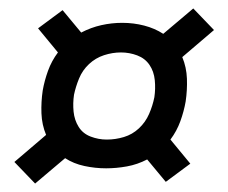

<svg xmlns="http://www.w3.org/2000/svg" viewBox="-20 -567 540 454"><path d="M63 -133 14 -184 89 -248Q79 -272 78 -299Q77 -326 81 -353Q85 -376 93.5 -399.5Q102 -423 117 -443L70 -500L128 -543L172 -490Q195 -502 219.5 -507.5Q244 -513 269 -513Q296 -513 321 -506.5Q346 -500 366 -487L437 -547L486 -496L411 -432Q421 -408 422 -381Q423 -354 419 -327Q415 -304 406.5 -280.5Q398 -257 383 -237L430 -180L372 -137L328 -190Q305 -178 280 -173.5Q255 -169 231 -169Q205 -169 179.5 -174.5Q154 -180 134 -193ZM233 -237Q253 -237 273 -243Q293 -249 308.5 -263.5Q324 -278 332.5 -297.5Q341 -317 345 -337Q348 -357 346 -377.5Q344 -398 333.5 -413.5Q323 -429 304.5 -436Q286 -443 266 -443Q246 -443 226 -436.5Q206 -430 190.5 -415.5Q175 -401 167 -381.5Q159 -362 155 -343Q152 -323 154 -303Q156 -283 166 -267Q176 -251 194.5 -244Q213 -237 232 -237Z"/></svg>

Font: Iosevka Slab
Style: Italic
Weight: 400
Italic angle: -9°
Monospace: yes
Designer: Belleve Invis
Foundry: Belleve Invis
Version: Version 11.1.0; ttfautohint (v1.8.3)